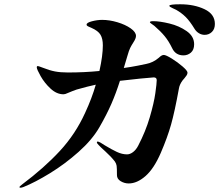

<svg xmlns="http://www.w3.org/2000/svg" viewBox="-20 -859 1040 898"><path d="M985 -747Q985 -723 971 -709.5Q957 -696 937 -696Q923 -696 910.5 -703.5Q898 -711 890 -724Q868 -760 849 -779Q830 -798 804 -813Q795 -817 788 -820.5Q781 -824 776.5 -826.5Q772 -829 772 -832Q772 -839 823 -839Q888 -839 936.5 -816Q985 -793 985 -747ZM857 -519Q857 -513 852.5 -506Q848 -499 843 -493.5Q838 -488 834 -483Q820 -464 817 -446Q797 -336 780 -276Q763 -216 732 -144Q700 -70 660.5 -35.5Q621 -1 582 -1Q562 -1 544.5 -11.5Q527 -22 527 -40Q527 -73 525.5 -83.5Q524 -94 517 -104Q499 -127 473 -150.5Q447 -174 442 -180Q433 -189 433 -193Q433 -197 437 -197Q440 -197 450 -192L469 -180Q502 -160 526.5 -148.5Q551 -137 574 -137Q588 -137 602 -147.5Q616 -158 626 -177Q661 -244 680.5 -310.5Q700 -377 706.5 -423Q713 -469 713 -484Q713 -497 699 -497Q680 -496 636.5 -491.5Q593 -487 541 -481Q523 -424 501 -373.5Q479 -323 445 -264Q411 -205 347.5 -148.5Q284 -92 214 -49Q144 -6 89 16Q80 19 76 19Q71 19 71 16Q71 13 83 4Q187 -74 260 -153Q333 -232 378 -331Q410 -400 428 -463Q391 -455 338 -440Q323 -435 297 -424Q285 -418 277 -418Q245 -418 216.5 -444.5Q188 -471 170 -503Q152 -535 152 -544Q152 -550 157 -550Q160 -550 181 -542Q211 -530 236.5 -525Q262 -520 297 -520Q375 -520 445 -527Q461 -599 461 -647Q461 -678 450 -696.5Q439 -715 407 -729Q402 -731 395.5 -734Q389 -737 387 -739Q385 -741 385 -744Q385 -753 410 -759.5Q435 -766 458 -766Q492 -766 529 -755Q566 -744 591 -726.5Q616 -709 616 -691Q616 -679 604 -661Q595 -647 589 -635Q583 -623 576 -598L559 -541Q595 -546 625 -552Q655 -558 664 -560Q696 -566 723 -589Q736 -602 746 -602Q756 -602 783.5 -585Q811 -568 834 -548Q857 -528 857 -519ZM888 -652Q888 -626 873 -613Q858 -600 838 -600Q801 -600 785 -634Q769 -667 750 -690Q731 -713 702 -738Q694 -744 687.5 -748.5Q681 -753 681 -755Q681 -760 697 -760Q727 -760 772.5 -749Q818 -738 853 -713.5Q888 -689 888 -652Z"/></svg>

Font: Shippori Mincho ExtraBold
Style: Regular
Weight: 800
Designer: FONTDASU
Foundry: FONTDASU / Google Inc. / but / Adobe
Version: Version 3.110; ttfautohint (v1.8.3)